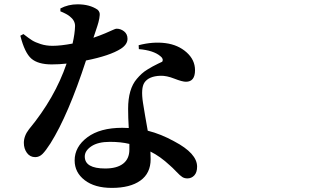

<svg xmlns="http://www.w3.org/2000/svg" viewBox="-20 -830 1540 908"><path d="M265.6 -776.4V-790Q302.7 -809.6 346.7 -809.6Q404.3 -809.6 441.4 -784.2Q448.2 -778.3 450.7 -770Q453.1 -761.7 449.7 -743.2Q446.3 -724.6 440.4 -707Q434.6 -689.5 421.9 -651.4Q453.1 -662.1 478.5 -672.9Q503.9 -683.6 515.1 -689Q526.4 -694.3 531.2 -694.3Q550.8 -694.3 566.9 -681.6Q583 -668.9 583 -646.5Q583 -620.1 551.8 -599.6Q500 -566.4 386.7 -543.9Q302.7 -286.1 218.8 -152.3Q196.3 -117.2 181.2 -102.1Q166 -86.9 146.5 -86.9Q122.1 -86.9 107.4 -106.9Q92.8 -127 92.8 -154.3Q92.8 -187.5 117.2 -218.8Q239.3 -366.2 294.9 -529.3Q260.7 -525.4 224.6 -525.4Q160.2 -525.4 128.4 -552.7Q96.7 -580.1 76.2 -661.1L90.8 -668.9Q117.2 -648.4 131.8 -639.2Q146.5 -629.9 172.4 -621.6Q198.2 -613.3 228.5 -613.3Q267.6 -613.3 323.2 -624Q334 -670.9 335 -707Q335 -733.4 309.6 -752.9Q293 -765.6 265.6 -776.4ZM591.8 -122.1V-149.4Q551.8 -159.2 500 -159.2Q443.4 -159.2 412.1 -138.2Q380.9 -117.2 380.9 -89.8Q380.9 -33.2 477.5 -33.2Q533.2 -33.2 562.5 -56.2Q591.8 -79.1 591.8 -122.1ZM636.7 -597.7 635.7 -616.2Q703.1 -633.8 762.7 -626Q822.3 -618.2 862.3 -582.5Q902.3 -546.9 902.3 -498Q902.3 -443.4 859.4 -443.4Q841.8 -443.4 804.7 -458Q767.6 -472.7 738.3 -471.7Q683.6 -469.7 663.1 -439.5Q645.5 -413.1 656.2 -343.8Q658.2 -328.1 666.5 -281.2Q674.8 -234.4 678.7 -211.9Q741.2 -196.3 804.7 -161.1Q912.1 -104.5 912.1 -42Q912.1 -14.6 898.9 -0.5Q885.7 13.7 866.2 13.7Q852.5 13.7 842.3 7.3Q832 1 813.5 -18.6Q794.9 -38.1 783.2 -47.9Q737.3 -90.8 691.4 -113.3Q692.4 -101.6 692.4 -77.1Q692.4 -10.7 644 23.9Q595.7 58.6 508.8 58.6Q427.7 58.6 380.4 22Q333 -14.6 333 -71.3Q333 -135.7 393.1 -180.7Q453.1 -225.6 558.6 -225.6Q579.1 -225.6 588.9 -224.6Q585.9 -273.4 585.9 -315.4Q585.9 -409.2 627 -457Q637.7 -469.7 649.9 -481Q662.1 -492.2 677.7 -501.5Q693.4 -510.7 701.7 -515.6Q710 -520.5 727.5 -528.8Q745.1 -537.1 747.1 -538.1Q754.9 -551.8 738.3 -564.5Q706.1 -591.8 636.7 -597.7Z"/></svg>

Font: Bpmf Zihi Serif Bold
Style: Bold
Weight: 700
Foundry: But Ko
Version: Version 1.320